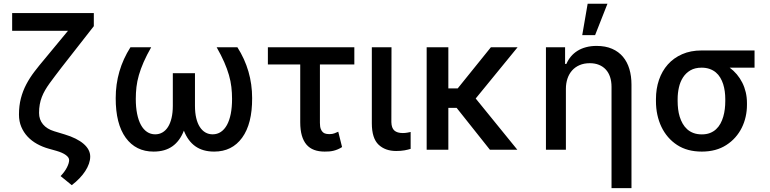

<svg xmlns="http://www.w3.org/2000/svg" viewBox="-20 -797 4096 1022"><path d="M44.7 -633.2V-727.3H479.4V-657.7L307.5 -437.9Q288.4 -413.4 272.7 -392.2Q257.1 -371.1 243.6 -353Q230.5 -334.9 220.2 -317.1Q209.9 -299.4 202.6 -280.5Q195.3 -261.7 191.6 -240.9Q187.9 -220.2 187.9 -196Q187.9 -160.5 208.8 -135.3Q229.8 -110.1 268.5 -98.4L324.9 -81.3Q356.9 -71.7 382.1 -59.1Q407.3 -46.5 424.7 -31.6Q442.1 -16.7 451.2 0.5Q460.2 17.8 460.2 36.2Q460.2 54.7 453.5 74.2Q446.7 93.8 434.1 113.3Q421.5 132.8 403.2 152Q384.9 171.2 361.9 188.6L302.6 140.3Q324.9 116.8 336.3 94.3Q347.7 71.7 348 55.8Q348.4 41.5 330.6 28.4Q312.9 15.3 280.5 6L239 -5.7Q206 -14.9 177.2 -30.9Q148.4 -46.9 127.1 -69.6Q105.8 -92.3 93.4 -121.6Q81 -150.9 81 -187.1Q81 -234.7 91.3 -274Q101.6 -313.2 120 -348.2Q138.5 -383.2 163.7 -416.2Q188.9 -449.2 219.1 -484.7L342 -633.2Z M595.9 -274.9Q595.9 -422.2 674.4 -545.5H784.8Q760.3 -502.5 744.5 -466.3Q728.7 -430 719.3 -397.4Q709.9 -364.7 706.3 -333.8Q702.8 -302.9 702.8 -270.2Q702.8 -225.9 709.9 -190.9Q717 -155.9 730.3 -131.7Q743.6 -107.6 762.8 -94.8Q782 -82 806.1 -82Q827.4 -82 844.6 -92Q861.9 -101.9 874.1 -121.1Q886.4 -140.3 893.1 -168.7Q899.9 -197.1 899.9 -234V-407.3H1017.8V-234Q1017.8 -197.1 1024.5 -168.7Q1031.2 -140.3 1043.7 -121.1Q1056.1 -101.9 1073.3 -92Q1090.6 -82 1111.9 -82Q1136.4 -82 1155.5 -94.8Q1174.7 -107.6 1188 -131.7Q1201.3 -155.9 1208.3 -190.9Q1215.2 -225.9 1215.2 -270.2Q1215.2 -302.9 1211.6 -333.8Q1208.1 -364.7 1198.7 -397.4Q1189.3 -430 1173.5 -466.3Q1157.7 -502.5 1133.2 -545.5H1243.6Q1322.1 -422.2 1322.1 -274.9Q1322.8 -138.1 1268.8 -63.9Q1215.2 9.9 1120 9.9Q1059.7 9.9 1019.9 -18.3Q980.1 -46.5 958.8 -101.6Q937.5 -46.5 897.7 -18.3Q858 9.9 797.6 9.9Q702.8 9.9 649.1 -63.9Q595.5 -138.1 595.9 -274.9Z M1866.1 -545.5V-453.8H1682.9V-143.1Q1682.9 -122.5 1687.5 -110.4Q1692.1 -98.4 1699.6 -92.3Q1707 -86.3 1716.3 -84.7Q1725.5 -83.1 1734.7 -83.1Q1748.9 -83.1 1760.3 -87.4Q1771.7 -91.6 1780.5 -95.9L1800.8 -14.2Q1789.1 -6.7 1777.7 -2Q1766.3 2.8 1755 5.5Q1743.6 8.2 1732.1 9.1Q1720.5 9.9 1707.7 9.9Q1676.5 9.9 1652.2 0.9Q1627.8 -8.2 1611.5 -27.2Q1595.2 -46.2 1586.6 -75.8Q1578.1 -105.5 1578.1 -146.3V-453.8H1405.9V-545.5Z M1959.2 -545.5H2063.9L2063.2 -147Q2063.9 -115.8 2079 -102.3Q2094.1 -88.8 2124.3 -88.8Q2136 -88.8 2147.9 -90.9Q2159.8 -93 2165.8 -94.5V-4.6Q2152.7 -0.4 2133.5 3.2Q2114.3 6.7 2088.8 6.7Q2030.9 6.7 1995.4 -26.6Q1959.2 -60.7 1959.2 -141Z M2366.5 -545.5V-326.3H2416.2L2593 -545.5H2735.1L2512.1 -272.7L2733.7 0H2587.7L2410.5 -223H2366.5V0H2251.1V-545.5Z M2987.9 -545.5V-456.7H2994.7Q3004.3 -478.7 3019 -496.3Q3033.7 -513.8 3054 -526.5Q3074.2 -539.1 3099.6 -545.8Q3125 -552.6 3155.5 -552.6Q3203.1 -552.6 3238.1 -537.3Q3273.1 -522 3296 -494.7Q3318.9 -467.3 3330.1 -429.7Q3341.3 -392 3341.3 -346.9V204.5H3235.1V-334.2Q3235.1 -364 3227.3 -387.4Q3219.5 -410.9 3204.5 -427Q3189.6 -443.2 3168.1 -451.9Q3146.7 -460.6 3119.3 -460.6Q3088.8 -460.6 3065 -450.3Q3041.2 -440 3025 -421.7Q3008.9 -403.4 3000.5 -378.4Q2992.2 -353.3 2992.2 -323.9V0H2886V-545.5ZM3079.2 -610.1 3108 -777H3213.4L3147.7 -610.1Z M3471.6 -269.9Q3471.6 -324.6 3487.7 -371.8Q3503.9 -419 3534.8 -453.8Q3565.7 -488.6 3611 -508.5Q3656.2 -528.4 3714.5 -528.4H3996.4V-436.8H3864Q3884.9 -421.5 3902 -401.3Q3919 -381 3931.1 -357.1Q3943.2 -333.1 3949.6 -305.8Q3956 -278.4 3956 -248.6V-238.6Q3956 -206.3 3949 -175.4Q3942.1 -144.5 3928.4 -117Q3914.8 -89.5 3894.2 -66.1Q3873.6 -42.6 3845.9 -24.9Q3791.9 9.9 3715.9 9.9Q3677.2 9.9 3644.4 1.2Q3611.5 -7.5 3583.8 -25.6Q3556.8 -43.3 3535.9 -67.6Q3514.9 -92 3500.7 -121.8Q3486.5 -151.6 3479 -186.1Q3471.6 -220.5 3471.6 -258.5ZM3715.9 -81.7Q3740.4 -81.7 3759.1 -89Q3777.7 -96.2 3791.5 -109Q3805.4 -121.8 3814.8 -139Q3824.2 -156.2 3829.9 -176Q3835.6 -195.7 3838.1 -216.8Q3840.6 -237.9 3840.6 -258.5V-269.9Q3840.6 -290.1 3837.9 -310.4Q3835.2 -330.6 3829.4 -349.1Q3823.5 -367.5 3813.9 -383.7Q3804.3 -399.9 3790.3 -411.6Q3776.3 -423.3 3757.5 -430Q3738.6 -436.8 3714.5 -436.8Q3679.3 -436.8 3655 -422.6Q3630.7 -408.4 3615.6 -384.9Q3600.5 -361.5 3593.8 -331.5Q3587 -301.5 3587 -269.9V-258.5Q3587 -237.9 3589.5 -216.6Q3592 -195.3 3598 -175.8Q3604 -156.2 3613.8 -139Q3623.6 -121.8 3637.8 -109Q3652 -96.2 3671.3 -89Q3690.7 -81.7 3715.9 -81.7Z"/></svg>

Font: Inter P Medium
Style: Regular
Weight: 500
Designer: Rasmus Andersson
Foundry: rsms
Version: Version 3.018;git-588b23468